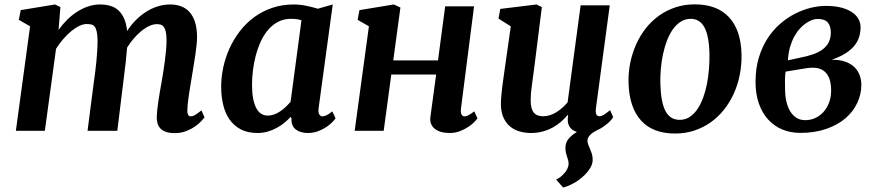

<svg xmlns="http://www.w3.org/2000/svg" viewBox="-20 -588 3936 863"><path d="M115.2 -469.7 64.5 -499 73.2 -542.5 227.1 -567.9 251.5 -556.2 243.2 -453.6Q260.3 -477.5 281.2 -498.5Q302.2 -519.5 326.2 -534.9Q350.1 -550.3 376.2 -559.1Q402.3 -567.9 429.7 -567.9Q454.6 -567.9 475.6 -561.8Q496.6 -555.7 512.2 -541.5Q527.8 -527.3 537.8 -504.6Q547.9 -481.9 551.3 -448.7Q568.4 -475.1 589.8 -496.8Q611.3 -518.6 636 -534.4Q660.6 -550.3 688.2 -559.1Q715.8 -567.9 745.1 -567.9Q771.5 -567.9 793.5 -559.8Q815.4 -551.8 831.5 -534.2Q847.7 -516.6 856.7 -488.5Q865.7 -460.4 865.7 -420.4Q865.7 -406.2 863.5 -385.3Q861.3 -364.3 857.9 -340.6Q854.5 -316.9 850.3 -292.2Q846.2 -267.6 842.8 -246.6Q839.8 -227.5 836.4 -208Q833 -188.5 830.1 -168.9Q827.1 -149.4 825 -131.1Q822.8 -112.8 822.3 -96.7Q821.3 -79.1 825.7 -72Q830.1 -64.9 836.9 -64.9Q845.2 -64.9 855.2 -70.3Q865.2 -75.7 885.3 -91.8L899.4 -60.5Q895.5 -55.2 884.8 -43.5Q874 -31.7 856.9 -19.8Q839.8 -7.8 816.9 1.2Q793.9 10.3 765.6 10.3Q740.7 10.3 724.9 4.4Q709 -1.5 700 -11.7Q690.9 -22 687.5 -35.4Q684.1 -48.8 684.6 -64.5Q685.1 -78.1 687 -95.9Q689 -113.8 691.9 -133.8Q694.8 -153.8 698.5 -175.3Q702.1 -196.8 706.1 -217.8Q709.5 -237.8 713.4 -262Q717.3 -286.1 720.7 -311.3Q724.1 -336.4 726.3 -361.3Q728.5 -386.2 728.5 -408.2Q728.5 -431.2 725.3 -445.1Q722.2 -459 716.3 -466.8Q710.4 -474.6 702.6 -477.1Q694.8 -479.5 685.1 -479.5Q669.4 -479.5 651.9 -471.7Q634.3 -463.9 616.7 -449.7Q599.1 -435.5 582.3 -416.3Q565.4 -397 551.3 -374Q548.8 -342.8 545.2 -309.3Q541.5 -275.9 537.6 -246.6L507.3 0H373.5L401.4 -216.3Q404.3 -236.8 407.5 -261Q410.6 -285.2 413.1 -310.3Q415.5 -335.4 417 -360.1Q418.5 -384.8 418.5 -406.7Q418 -431.2 414.8 -445.8Q411.6 -460.4 405.8 -468Q399.9 -475.6 390.9 -477.8Q381.8 -480 369.6 -480Q354.5 -480 336.4 -471.4Q318.4 -462.9 300 -447.8Q281.7 -432.6 264.2 -412.4Q246.6 -392.1 231.9 -368.7L181.6 0H51.3Z M1137.2 9.8Q1093.8 9.8 1062.7 -6.3Q1031.7 -22.5 1012 -50.5Q992.2 -78.6 983.2 -116.7Q974.1 -154.8 974.1 -198.2Q974.1 -241.2 983.6 -285.4Q993.2 -329.6 1011.7 -370.6Q1030.3 -411.6 1057.9 -447.5Q1085.4 -483.4 1121.8 -510.3Q1158.2 -537.1 1202.9 -552.5Q1247.6 -567.9 1300.8 -567.9Q1328.1 -567.9 1357.4 -561.8Q1386.7 -555.7 1408.7 -548.8L1475.6 -567.9L1412.1 -102.1Q1409.7 -82 1415.3 -73.5Q1420.9 -64.9 1429.2 -64.9Q1436 -64.9 1446.3 -69.3Q1456.5 -73.7 1473.6 -87.4L1488.3 -56.2Q1484.4 -50.3 1473.9 -39.3Q1463.4 -28.3 1447.3 -17.3Q1431.2 -6.3 1409.9 1.7Q1388.7 9.8 1363.8 9.8Q1329.6 9.8 1309.1 -6.3Q1288.6 -22.5 1290 -56.2L1286.1 -62.5Q1273.4 -48.3 1257.3 -35.4Q1241.2 -22.5 1222.7 -12.5Q1204.1 -2.4 1182.6 3.7Q1161.1 9.8 1137.2 9.8ZM1183.6 -68.4Q1197.8 -68.4 1211.9 -73.5Q1226.1 -78.6 1239.3 -87.4Q1252.4 -96.2 1264.2 -107.4Q1275.9 -118.7 1286.1 -130.4L1335 -496.6Q1324.2 -500.5 1312.3 -502Q1300.3 -503.4 1287.6 -503.4Q1255.9 -503.4 1230.5 -490.2Q1205.1 -477.1 1185.5 -454.3Q1166 -431.6 1152.3 -401.9Q1138.7 -372.1 1129.9 -339.1Q1121.1 -306.2 1116.9 -272Q1112.8 -237.8 1112.8 -206.5Q1112.8 -141.1 1130.6 -104.7Q1148.4 -68.4 1183.6 -68.4Z M1638.2 -469.7 1587.4 -499 1595.7 -542.5 1750 -567.9 1779.8 -554.2 1747.6 -316.4H1948.7L1981 -559.6H2110.8L2052.2 -102.1Q2049.8 -83.5 2054.2 -74.2Q2058.6 -64.9 2067.9 -64.9Q2071.3 -64.9 2075.2 -65.9Q2079.1 -66.9 2084.2 -69.3Q2089.4 -71.8 2095.9 -76.2Q2102.5 -80.6 2111.8 -87.4L2126 -56.2Q2122.6 -50.8 2112.1 -39.8Q2101.6 -28.8 2085.2 -17.8Q2068.8 -6.8 2047.4 1.5Q2025.9 9.8 2000.5 9.8Q1979.5 9.8 1962.4 4.9Q1945.3 0 1934.1 -9Q1922.9 -18.1 1917.5 -31.7Q1912.1 -45.4 1914.6 -63L1940.4 -252.9H1738.8L1704.6 0H1574.2Z M2231.4 -119.1Q2231.4 -135.7 2233.2 -156.5Q2234.9 -177.2 2237.8 -199.7Q2240.7 -222.2 2244.1 -245.6Q2247.6 -269 2250.5 -291.5L2275.9 -469.7L2220.7 -504.4L2228.5 -547.9L2391.1 -567.9L2415.5 -556.2L2381.8 -287.6Q2376.5 -243.7 2370.8 -205.3Q2365.2 -167 2365.2 -138.7Q2365.2 -117.7 2368.9 -103.5Q2372.6 -89.4 2379.9 -81.1Q2387.2 -72.8 2397.7 -69.1Q2408.2 -65.4 2421.9 -65.4Q2437.5 -65.4 2452.9 -70.6Q2468.3 -75.7 2482.2 -84.5Q2496.1 -93.3 2508.5 -104.5Q2521 -115.7 2531.2 -127.9L2589.8 -564H2720.7L2658.7 -102.5Q2653.8 -65.4 2674.3 -65.4Q2678.2 -65.4 2682.4 -66.7Q2686.5 -67.9 2691.9 -70.8Q2697.3 -73.7 2704.6 -79.1Q2711.9 -84.5 2722.2 -92.8L2736.3 -61Q2733.9 -57.1 2727.8 -49.8Q2721.7 -42.5 2712.2 -34.2Q2702.6 -25.9 2690.2 -17.3Q2677.7 -8.8 2663.1 -2.4Q2655.8 1.5 2648.2 6.1Q2640.6 10.7 2634.5 16.6Q2628.4 22.5 2624.5 29.3Q2620.6 36.1 2620.6 44.9Q2620.6 53.7 2624.3 62.7Q2627.9 71.8 2632.3 81.8Q2636.7 91.8 2640.4 103.8Q2644 115.7 2644 130.4Q2644 149.9 2631.3 169.7Q2618.7 189.5 2599.1 206.8Q2579.6 224.1 2556.2 236.8Q2532.7 249.5 2511.2 254.9L2479.5 218.8Q2488.8 215.3 2498.5 207.8Q2508.3 200.2 2516.6 190.7Q2524.9 181.2 2530.3 170.2Q2535.6 159.2 2535.6 147.9Q2535.6 138.2 2533.4 130.9Q2531.2 123.5 2528.6 116Q2525.9 108.4 2523.7 98.9Q2521.5 89.4 2521.5 75.7Q2521.5 52.2 2536.4 34.9Q2551.3 17.6 2573.2 4.9Q2547.9 -2.4 2538.1 -21.7Q2528.3 -41 2533.7 -68.4L2531.7 -71.3Q2519 -56.2 2502.7 -41.7Q2486.3 -27.3 2466.1 -15.9Q2445.8 -4.4 2420.9 2.7Q2396 9.8 2366.2 9.8Q2341.3 9.8 2317.4 3.4Q2293.5 -2.9 2274.4 -18.1Q2255.4 -33.2 2243.7 -57.9Q2231.9 -82.5 2231.4 -119.1Z M2805.2 -213.4Q2803.7 -260.3 2812.7 -304.9Q2821.8 -349.6 2839.6 -389.2Q2857.4 -428.7 2883.5 -461.7Q2909.7 -494.6 2943.1 -518.3Q2976.6 -542 3016.6 -555.2Q3056.6 -568.4 3102.5 -568.4Q3203.1 -568.4 3256.8 -510.5Q3310.5 -452.6 3313 -344.2Q3314 -297.4 3305.2 -252.4Q3296.4 -207.5 3278.6 -168Q3260.7 -128.4 3234.4 -95.2Q3208 -62 3174.6 -38.3Q3141.1 -14.6 3100.8 -1.2Q3060.5 12.2 3015.1 12.2Q2914.1 12.2 2861.3 -46.4Q2808.6 -105 2805.2 -213.4ZM3035.2 -49.3Q3060.1 -49.3 3079.8 -62.3Q3099.6 -75.2 3114.7 -97.4Q3129.9 -119.6 3140.6 -149.2Q3151.4 -178.7 3157.7 -211.4Q3164.1 -244.1 3166.7 -278.6Q3169.4 -313 3168.9 -345.2Q3167 -427.7 3146 -465.6Q3125 -503.4 3085 -503.4Q3060.1 -503.4 3040 -490.7Q3020 -478 3004.4 -456.1Q2988.8 -434.1 2977.8 -405.3Q2966.8 -376.5 2960 -344Q2953.1 -311.5 2950.2 -277.8Q2947.3 -244.1 2948.2 -212.4Q2950.2 -129.4 2970.9 -89.4Q2991.7 -49.3 3035.2 -49.3Z M3376 -219.7Q3376 -279.8 3390.6 -328.4Q3405.3 -377 3429.7 -414.8Q3454.1 -452.6 3486.1 -480.5Q3518.1 -508.3 3553 -526.1Q3587.9 -543.9 3623.5 -552.7Q3659.2 -561.5 3690.9 -561.5Q3733.9 -561.5 3763.7 -553.2Q3793.5 -544.9 3812.3 -531.2Q3831.1 -517.6 3839.6 -500.7Q3848.1 -483.9 3848.1 -466.3Q3848.1 -443.8 3842 -423.1Q3835.9 -402.3 3821 -383.5Q3806.2 -364.7 3781 -348.6Q3755.9 -332.5 3718.3 -319.3Q3755.4 -319.8 3780.8 -310.3Q3806.2 -300.8 3821.8 -284.9Q3837.4 -269 3844.5 -248.5Q3851.6 -228 3851.6 -207Q3851.6 -165 3833.5 -126Q3815.4 -86.9 3780.8 -56.9Q3746.1 -26.9 3694.6 -8.8Q3643.1 9.3 3576.7 9.3Q3533.2 9.3 3496.6 -5.9Q3460 -21 3433.1 -50.3Q3406.2 -79.6 3391.1 -122.3Q3376 -165 3376 -219.7ZM3575.7 -328.6Q3608.9 -335 3634.8 -344Q3660.6 -353 3678.2 -366.5Q3695.8 -379.9 3705.1 -398.4Q3714.4 -417 3714.4 -441.9Q3714.4 -470.2 3700.9 -486.6Q3687.5 -502.9 3654.3 -502.9Q3644.5 -502.9 3631.3 -498.5Q3618.2 -494.1 3604 -484.6Q3589.8 -475.1 3575.9 -460.2Q3562 -445.3 3550.5 -424.6Q3539.1 -403.8 3531.2 -377Q3523.4 -350.1 3521.5 -316.9ZM3508.8 -188Q3508.8 -157.7 3514.6 -131.8Q3520.5 -106 3532 -87.4Q3543.5 -68.8 3560.3 -58.3Q3577.1 -47.9 3599.6 -47.9Q3622.6 -47.9 3643.6 -57.1Q3664.6 -66.4 3680.7 -84Q3696.8 -101.6 3706.3 -126.5Q3715.8 -151.4 3715.8 -182.1Q3715.8 -202.6 3711.7 -221.2Q3707.5 -239.7 3698 -253.7Q3688.5 -267.6 3672.6 -275.6Q3656.7 -283.7 3632.8 -283.7Q3626.5 -283.7 3619.9 -283.2Q3613.3 -282.7 3606 -281.7L3511.2 -266.1Q3509.8 -257.8 3509 -247.3Q3508.3 -236.8 3508.3 -226.1Q3508.3 -215.3 3508.5 -205.3Q3508.8 -195.3 3508.8 -188Z"/></svg>

Font: Merriweather Bold
Style: Italic
Weight: 700
Italic angle: -7°
Designer: Eben Sorkin ( eben@eyebytes.com )
Foundry: Eben Sorkin ( eben@eyebytes.com )
Version: Version 1.5; ttfautohint (v0.97) -l 13 -r 13 -G 200 -x 24 -f